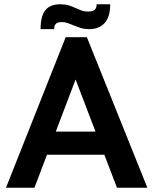

<svg xmlns="http://www.w3.org/2000/svg" viewBox="-20 -879 718 899"><path d="M8 0H141.3L351.8 -553.7H316L527.7 0H670L386.8 -704.7H287.5ZM171.8 -154.5H498V-262.8H171.8ZM397.8 -742.5Q444.3 -742.5 470.1 -771.5Q496 -800.5 496 -859H432.5Q432.5 -842.3 424 -833.6Q415.5 -825 393.3 -825Q374.5 -825 360.5 -830.3Q346.5 -835.5 332.6 -842Q318.8 -848.5 302.3 -853.8Q285.8 -859 262.3 -859Q237.8 -859 220.3 -851.9Q202.8 -844.7 191.6 -830.2Q180.5 -815.7 175.3 -793.9Q170 -772 170 -742.5H233.5Q233.5 -758 241.1 -766.9Q248.8 -775.7 268.8 -775.7Q283.8 -775.7 298.1 -770.5Q312.5 -765.2 327.5 -759.1Q342.5 -753 359.5 -747.7Q376.5 -742.5 397.8 -742.5Z"/></svg>

Font: Tilda Sans VF
Style: Regular
Weight: 400
Designer: ParaType Ltd
Foundry: ParaType Ltd
Version: Version 1.010